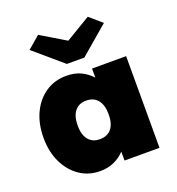

<svg xmlns="http://www.w3.org/2000/svg" viewBox="-145 -927 969 1053"><g transform="rotate(-20 339.5 -400.5)"><path d="M261 9Q194 9 142 -26.5Q90 -62 60 -124.5Q30 -187 30 -268Q30 -350 59.5 -412.5Q89 -475 141.5 -510.5Q194 -546 263 -546Q312 -546 348 -528.5Q384 -511 410 -482V-535H609V0H405V-52Q379 -24 343 -7.5Q307 9 261 9ZM319 -156Q363 -156 386.5 -185Q410 -214 410 -268Q410 -322 386.5 -351.5Q363 -381 319 -381Q276 -381 252.5 -351.5Q229 -322 229 -268Q229 -214 252.5 -185Q276 -156 319 -156ZM289 -606 123 -748 195 -810 340 -723 485 -810 557 -748 391 -606Z"/></g></svg>

Font: Lexend Black
Style: Regular
Weight: 900
Designer: Bonnie Shaver-Troup, Thomas Jockin
Foundry: Lexend
Version: Version 1.007; ttfautohint (v1.8.3)